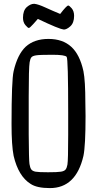

<svg xmlns="http://www.w3.org/2000/svg" viewBox="-20 -963 530 983"><path d="M407.2 -165Q369.1 0 235.4 0Q168.9 0 136.7 -21.5Q74.2 -60.5 49.8 -165Q39.1 -218.8 39.1 -327.1Q39.1 -553.7 49.8 -598.6Q69.3 -683.6 111.3 -723.6Q155.3 -763.7 228 -763.7Q300.8 -763.7 344.7 -723.6Q388.7 -683.6 407.2 -598.6Q417 -549.8 417 -436.5Q418 -410.2 418 -369.1Q418 -216.8 407.2 -165ZM325.2 -120.1Q329.1 -142.6 329.1 -272.5V-386.7Q329.1 -662.1 321.3 -671.9Q312.5 -682.6 247.6 -682.6Q182.6 -682.6 165 -679.7Q146.5 -676.8 140.6 -669.4Q134.8 -662.1 131.8 -644.5Q127 -616.2 127 -468.8Q127 -320.3 127 -275.4Q127.9 -142.6 130.9 -123.5Q133.8 -104.5 140.1 -95.7Q146.5 -86.9 162.1 -84Q177.7 -81.1 226.1 -81.1Q274.4 -81.1 292 -84Q309.6 -86.9 315.9 -95.2Q322.3 -103.5 325.2 -120.1ZM304.7 -812.5Q284.2 -813.5 173.8 -866.2L150.4 -839.8Q132.8 -820.3 127.9 -819.8Q123 -819.3 110.4 -834Q97.7 -848.6 97.7 -872.1Q97.7 -909.2 117.2 -926.8Q136.7 -943.4 153.3 -943.4H156.2Q175.8 -941.4 211.9 -924.8Q248 -908.2 288.1 -891.6Q321.3 -934.6 329.1 -934.6Q334 -935.5 346.7 -920.9Q359.4 -906.2 359.4 -881.8Q359.4 -845.7 339.8 -828.1Q321.3 -811.5 305.7 -811.5Q304.7 -811.5 304.7 -812.5Z"/></svg>

Font: Semi-Sweet
Style: Book
Weight: 400
Designer: Walter E Stewart
Version: 0.5